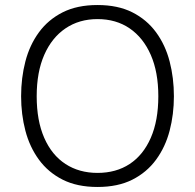

<svg xmlns="http://www.w3.org/2000/svg" viewBox="-20 -732 776 764"><path d="M368 12Q287 12 229.5 -17Q172 -46 135 -96.5Q98 -147 81 -212Q64 -277 64 -349Q64 -422 81 -487.5Q98 -553 135 -603.5Q172 -654 229.5 -683Q287 -712 368 -712Q449 -712 506.5 -683Q564 -654 601 -603.5Q638 -553 655 -487.5Q672 -422 672 -349Q672 -277 655 -212Q638 -147 601 -96.5Q564 -46 506.5 -17Q449 12 368 12ZM368 -44Q442 -44 496 -79.5Q550 -115 580 -183.5Q610 -252 610 -349Q610 -445 580 -513.5Q550 -582 496 -619Q442 -656 368 -656Q295 -656 240.5 -619Q186 -582 156 -513.5Q126 -445 126 -349Q126 -252 156 -183.5Q186 -115 240.5 -79.5Q295 -44 368 -44Z"/></svg>

Font: Inclusive Sans Light
Style: Regular
Weight: 300
Designer: Olivia King
Foundry: Olivia King
Version: Version 2.004